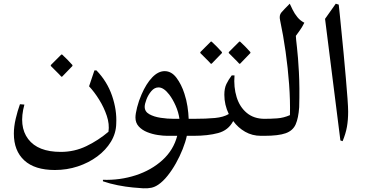

<svg xmlns="http://www.w3.org/2000/svg" viewBox="-20 -735 2008 1039"><path d="M312 -320Q311 -322 300 -333Q289 -344 276 -357Q263 -370 255 -378V-383L312 -440H316Q330 -427 345 -412Q360 -397 372 -383V-378L316 -320ZM277 185Q168 185 111.5 133Q55 81 55 -12Q55 -50 65 -92.5Q75 -135 88 -171L112 -169Q80 -52 132.5 17.5Q185 87 309 87Q383 87 448 55.5Q513 24 567 -22Q573 -63 558 -108Q543 -153 517 -195Q491 -237 462 -268L491 -354H502Q560 -294 586.5 -216.5Q613 -139 609 -66Q608 -14 580.5 31.5Q553 77 506.5 111.5Q460 146 401 165.5Q342 185 277 185Z M1027 -92Q1048 -92 1057.5 -79Q1067 -66 1067 -46Q1067 -27 1057.5 -13.5Q1048 0 1027 0H991Q984 33 968.5 72Q953 111 932 148.5Q911 186 886.5 216.5Q862 247 837 264Q818 277 799 281Q780 285 755 284Q736 283 698.5 279.5Q661 276 617.5 267.5Q574 259 537 246V238Q630 241 714.5 213.5Q799 186 859 131.5Q919 77 939 0H885Q863 0 833.5 -4.5Q804 -9 776.5 -20Q749 -31 731 -50.5Q713 -70 713 -99Q713 -119 722 -154.5Q731 -190 746 -224Q771 -282 803.5 -316Q836 -350 871 -350Q908 -350 935 -314Q962 -278 978 -228Q989 -195 994.5 -159Q1000 -123 1001 -92ZM920 -92H951Q946 -128 930.5 -163Q915 -198 896 -223Q866 -262 838 -262Q816 -262 799 -242Q782 -222 772.5 -197Q763 -172 763 -157Q763 -131 788 -117Q813 -103 849.5 -97.5Q886 -92 920 -92Z M1194 -222Q1194 -257 1205 -280Q1216 -303 1234 -327H1249Q1244 -263 1260.5 -209.5Q1277 -156 1315.5 -124Q1354 -92 1412 -92H1417Q1433 -92 1442 -79.5Q1451 -67 1451 -52V-42Q1451 -26 1442.5 -13Q1434 0 1417 0H1392Q1345 0 1306.5 -22Q1268 -44 1242 -80Q1216 -30 1160.5 -15Q1105 0 1027 0Q992 0 974.5 -14.5Q957 -29 957 -46Q956 -63 974 -77.5Q992 -92 1027 -92Q1096 -92 1143 -96.5Q1190 -101 1218 -118Q1194 -168 1194 -222ZM1275 -390Q1274 -392 1263 -403Q1252 -414 1239 -427Q1226 -440 1218 -448V-453L1275 -510H1279Q1293 -497 1308 -482Q1323 -467 1335 -453V-448L1279 -390ZM1121 -390Q1120 -392 1109 -403Q1098 -414 1085 -427Q1072 -440 1064 -448V-453L1121 -510H1125Q1139 -497 1154 -482Q1169 -467 1181 -453V-448L1125 -390Z M1627 -612Q1614 -586 1602 -570Q1590 -554 1581 -541Q1581 -530 1587 -479Q1593 -428 1597.5 -345Q1602 -262 1599 -155Q1595 -96 1580 -62Q1565 -28 1526 -14Q1487 0 1410 0Q1376 0 1358.5 -14.5Q1341 -29 1341 -47Q1341 -64 1358.5 -78Q1376 -92 1410 -92Q1445 -92 1480 -94.5Q1515 -97 1549 -112Q1551 -191 1544.5 -279Q1538 -367 1525.5 -455.5Q1513 -544 1496 -624Q1489 -652 1503 -668Q1517 -684 1548 -715Q1554 -702 1564 -681.5Q1574 -661 1589.5 -642Q1605 -623 1627 -612Z M1813 -710Q1815 -690 1818.5 -659Q1822 -628 1826 -583Q1833 -516 1839.5 -446Q1846 -376 1851.5 -313Q1857 -250 1860.5 -202Q1864 -154 1864 -131Q1864 -86 1857.5 -49Q1851 -12 1834 29L1822 25L1739 -633L1797 -715Z"/></svg>

Font: Bona Nova
Style: Regular
Weight: 400
Designer: Mateusz Machalski
Foundry: Capitalics
Version: Version 4.001; ttfautohint (v1.8.3)